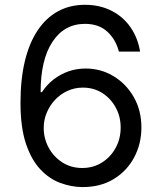

<svg xmlns="http://www.w3.org/2000/svg" viewBox="-20 -757 664 787"><path d="M316.9 9.8Q272 9.3 227.3 -7.1Q182.6 -23.4 145.8 -62.3Q108.9 -101.1 86.4 -167.7Q64 -234.4 64 -335.4Q64 -432.1 82 -506.8Q100.1 -581.5 134.5 -632.8Q168.9 -684.1 217.8 -710.7Q266.6 -737.3 328.1 -737.3Q389.2 -737.3 437 -712.9Q484.9 -688.5 514.9 -645.3Q544.9 -602.1 554.2 -545.4H467.3Q455.1 -594.2 420.4 -626.7Q385.7 -659.2 328.1 -659.2Q243.7 -659.2 195.1 -585.7Q146.5 -512.2 146.5 -379.4H151.9Q171.9 -409.7 199.5 -431.2Q227.1 -452.6 260.3 -464.4Q293.5 -476.1 331.1 -476.1Q393.6 -476.1 445.3 -444.8Q497.1 -413.6 528.3 -359.1Q559.6 -304.7 559.6 -234.4Q559.6 -167 529.5 -111.1Q499.5 -55.2 445.1 -22.5Q390.6 10.3 316.9 9.8ZM316.9 -68.4Q361.8 -68.4 397.5 -90.6Q433.1 -112.8 453.9 -150.4Q474.6 -188 474.6 -234.4Q474.6 -279.3 454.3 -316.4Q434.1 -353.5 399.2 -375.7Q364.3 -397.9 319.8 -397.9Q286.1 -397.9 256.8 -384.5Q227.5 -371.1 205.8 -347.9Q184.1 -324.7 171.6 -295.2Q159.2 -265.6 159.2 -232.9Q159.2 -189.5 179.4 -151.9Q199.7 -114.3 235.6 -91.3Q271.5 -68.4 316.9 -68.4Z"/></svg>

Font: Sahel VF Regular
Style: Regular
Weight: 400
Foundry: Saber Rastikerdar (saber.rastikerdar@gmail.com)
Version: Version 3.4.0